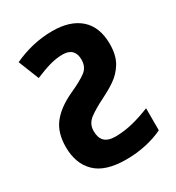

<svg xmlns="http://www.w3.org/2000/svg" viewBox="-176 -832 872 950"><g transform="rotate(-30 260.0 -357.0)"><path d="M267.1 -724.1C185.5 -724.1 112.8 -704.6 45.9 -673.8L92.8 -556.2C157.2 -583 203.6 -598.1 252.9 -598.1C299.8 -598.1 321.8 -572.8 321.8 -529.8C321.8 -502 312 -480 292 -464.8C272 -449.7 239.3 -431.6 193.8 -411.1C143.6 -387.7 105 -359.4 78.1 -325.7C51.3 -292 38.1 -247.6 38.1 -192.9C38.1 -129.9 56.6 -80.1 93.3 -44.4C129.9 -8.3 188 9.8 268.1 9.8C346.7 9.8 420.9 -7.3 478 -35.2V-161.1C408.2 -133.3 343.8 -115.2 277.8 -115.2C219.2 -115.2 196.8 -143.6 196.8 -192.9C196.8 -220.2 208 -242.2 230.5 -259.3C252.9 -275.9 281.7 -293 316.9 -310.1C342.8 -322.8 368.7 -337.4 394 -354.5C419.4 -371.6 440.4 -393.6 457 -420.9C473.6 -448.2 481.9 -483.4 481.9 -526.9C481.9 -590.8 462.9 -640.1 425.3 -673.8C387.2 -707.5 334.5 -724.1 267.1 -724.1Z"/></g></svg>

Font: Avrile Sans
Style: Bold
Weight: 700
Designer: Monotype Design Team, Google (font), Stefan Peev (BGR Cyrillic), Cristiano Sobral (main changes)
Foundry: The Avrile Sans Project Authors
Version: Version 3.110